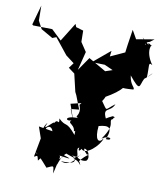

<svg xmlns="http://www.w3.org/2000/svg" viewBox="-100 -993 985 1125"><g transform="rotate(10 392.0 -430.5)"><path d="M375 -375C401 -312 349 -305 382 -297C277 -300 320 -247 369 -293C300 -254 367 -267 370 -216C427 -261 419 -223 446 -226C360 -300 402 -284 399 -253C392 -224 375 -295 377 -196C312 -274 322 -228 273 -276C281 -228 264 -278 249 -245C247 -262 175 -168 209 -238C193 -224 161 -154 243 -181C165 -179 228 -253 246 -195L163 -209L186 -142L165 -30C183 -34 183 -51 192 -11C220 -51 224 -19 169 -56C182 -60 267 45 249 21C297 -2 286 4 293 48C312 -43 323 -57 310 -62C409 -47 368 -58 320 -74C337 -46 329 -61 308 -33C335 -27 275 -54 307 -8C338 -106 374 -71 329 -89C404 -54 431 -67 441 -27C403 -82 367 -30 432 -87C429 -98 395 -1 325 -31C404 -27 406 -40 405 -60C401 -101 419 -44 471 -59C490 -75 475 -109 470 -94C417 -146 473 -130 478 -96C405 -44 451 -29 384 -77C449 -53 386 -118 418 -128C412 -106 422 -106 432 -123C458 -88 538 -162 549 -206C524 -168 498 -190 507 -272C568 -289 592 -276 562 -204C608 -198 587 -236 536 -202C616 -313 541 -303 592 -339C557 -357 567 -303 586 -332C553 -322 598 -358 541 -323C510 -389 561 -362 582 -415C521 -370 545 -363 502 -420C524 -450 525 -480 514 -446C559 -471 596 -498 613 -522C606 -523 579 -511 671 -518C678 -533 649 -537 641 -597C715 -506 699 -547 722 -591C767 -625 782 -652 736 -602C740 -671 726 -696 755 -678C699 -756 733 -807 734 -787C676 -830 753 -750 671 -829C726 -760 659 -794 717 -810L742 -829L635 -811L606 -862L592 -770L586 -724L501 -685L505 -719L403 -634L480 -632L531 -609L489 -595L385 -655L330 -575L358 -686L322 -740L321 -807L277 -820L270 -838L201 -727L141 -784L27 -786L21 -791L54 -909L55 -820L80 -773L150 -733L173 -742L249 -647L299 -609L276 -578L335 -534L310 -564L338 -445L347 -427L378 -347L329 -342L367 -243L322 -372L385 -387Z"/></g></svg>

Font: Hussar Lance
Style: Regular
Weight: 700
Foundry: Cannot Into Space Fonts, PlusOne Fonts
Version: Version 2.27